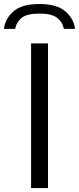

<svg xmlns="http://www.w3.org/2000/svg" viewBox="-62 -962 404 982"><path d="M97 0V-740H183.5V0ZM-42 -814.5Q-35 -867.5 7.5 -904.5Q50 -941.5 139.5 -941.5Q228.5 -941.5 271.8 -904.2Q315 -867 322 -814.5H264.5Q258 -849 230.2 -870.8Q202.5 -892.5 139.5 -892.5Q76 -892.5 49 -870.8Q22 -849 15.5 -814.5Z"/></svg>

Font: Encode Sans Expanded Expanded
Style: Regular
Weight: 400
Width: 7
Designer: Multiple Designers
Foundry: Impallari Type
Version: Version 3.000; ttfautohint (v1.8.3) -l 8 -r 50 -G 200 -x 14 